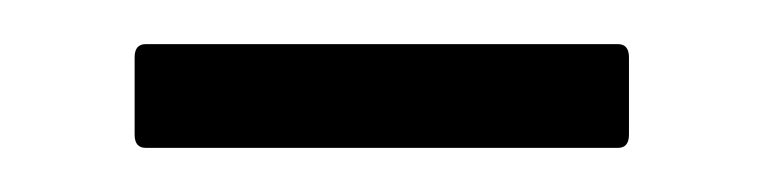

<svg xmlns="http://www.w3.org/2000/svg" viewBox="-20 -247 345 87"><path d="M46 -180Q41 -180 41 -186V-221Q41 -227 46 -227H260Q265 -227 265 -221V-186Q265 -180 260 -180Z"/></svg>

Font: Zain Light
Style: Regular
Weight: 300
Designer: Zain,Boutros
Foundry: Mobile Telecommunications Company (Zain), 2024
Version: Version 1.51; ttfautohint (v1.8.4)